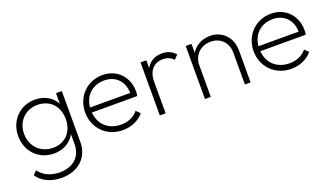

<svg xmlns="http://www.w3.org/2000/svg" viewBox="-64 -925 2731 1582"><g transform="rotate(-20 1301.5 -134.0)"><path d="M267 207C413 207 511 117 511 -18V-465H460V-372C426 -437 359 -475 276 -475C144 -475 46 -373 46 -239C46 -103 144 -3 277 -3C359 -3 426 -42 460 -106V-18C460 91 386 159 268 159C187 159 124 127 88 76L56 108C100 172 176 207 267 207ZM98 -240C98 -349 175 -427 284 -427C390 -427 463 -350 463 -239C463 -125 391 -50 286 -50C176 -50 98 -129 98 -240Z M875 10C950 10 1017 -20 1060 -71L1026 -104C991 -60 938 -38 878 -38C767 -38 692 -107 683 -214H1081C1084 -232 1085 -245 1085 -253C1085 -383 995 -475 869 -475C733 -475 631 -370 631 -233C631 -94 735 10 875 10ZM683 -258C692 -360 764 -428 868 -428C968 -428 1033 -360 1035 -258Z M1201 0H1252V-278C1252 -374 1305 -427 1381 -427C1420 -427 1449 -415 1474 -388L1508 -424C1475 -460 1436 -475 1390 -475C1329 -475 1280 -447 1252 -397V-465H1201Z M1947 -276V0H1997V-282C1997 -391 1922 -475 1813 -475C1741 -475 1681 -441 1648 -387V-465H1597V0H1648V-276C1648 -365 1711 -428 1801 -428C1889 -428 1947 -367 1947 -276Z M2352 10C2427 10 2494 -20 2537 -71L2503 -104C2468 -60 2415 -38 2355 -38C2244 -38 2169 -107 2160 -214H2558C2561 -232 2562 -245 2562 -253C2562 -383 2472 -475 2346 -475C2210 -475 2108 -370 2108 -233C2108 -94 2212 10 2352 10ZM2160 -258C2169 -360 2241 -428 2345 -428C2445 -428 2510 -360 2512 -258Z"/></g></svg>

Font: MV Cash ExtraLight
Style: Regular
Weight: 200
Designer: Rodrigo Fuenzalida
Foundry: fragTYPE
Version: Version 1.100;Glyphs 3.1.2 (3151)